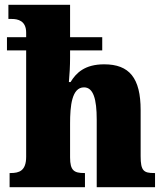

<svg xmlns="http://www.w3.org/2000/svg" viewBox="-20 -780 689 800"><path d="M20 0H334V-59H331C289 -59 272 -69 272 -124V-265C272 -338 279 -416 330 -416C369 -416 383 -367 383 -282V0H626V-59H622C579 -59 566 -68 566 -129V-321C566 -455 519 -512 414 -512C333 -512 297 -476 274 -438H267C270 -470 272 -506 272 -540V-570H406V-625H272V-760H15V-701H29C54 -701 89 -694 89 -644V-625H9V-570H89V-127C89 -68 60 -59 24 -59H20Z"/></svg>

Font: Noto Serif Bengali SemiCondensed Black
Style: Regular
Weight: 900
Width: 4
Designer: Juan Bruce, Universal Thirst, Indian Type Foundry and the Monotype Design Team.
Foundry: Monotype Imaging Inc.
Version: Version 2.003